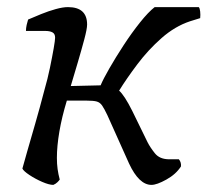

<svg xmlns="http://www.w3.org/2000/svg" viewBox="-20 -520 584 540"><path d="M130 0Q118 0 98.5 -8.5Q79 -17 62.5 -28Q46 -39 43 -46Q47 -61 56.5 -94Q66 -127 79 -172Q92 -217 105 -267Q114 -298 120.5 -329.5Q127 -361 131 -384Q135 -407 135 -414Q135 -425 127.5 -429Q120 -433 107 -433H53Q53 -441 55 -450Q57 -459 59 -465Q75 -472 96 -480.5Q117 -489 137 -494.5Q157 -500 171 -500Q225 -500 225 -451Q225 -439 217 -409Q209 -379 198.5 -343.5Q188 -308 179 -278L263 -280Q270 -297 287.5 -327.5Q305 -358 327.5 -392.5Q350 -427 373.5 -456.5Q397 -486 415 -500H539Q542 -497 543 -487.5Q544 -478 543 -469L514 -460Q472 -446 434.5 -413Q397 -380 366.5 -339.5Q336 -299 315 -265Q330 -252 352 -208L395 -120Q402 -106 415.5 -89Q429 -72 456 -72H483Q490 -64 489 -52Q475 -30 448 -15Q421 0 406 0Q371 0 343 -60L282 -196Q273 -215 267 -223.5Q261 -232 252 -234.5Q243 -237 224 -237H168Q154 -191 147 -150Q140 -109 140 -76Q140 -59 142 -44.5Q144 -30 148 -15Q146 -12 141.5 -7.5Q137 -3 130 0Z"/></svg>

Font: Texturina
Style: Italic
Weight: 400
Italic angle: -11°
Designer: Guillermo Torres Carreño
Foundry: Omnibus-Type
Version: Version 1.002; ttfautohint (v1.8.3)